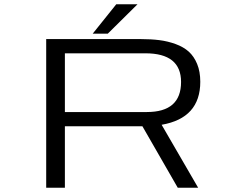

<svg xmlns="http://www.w3.org/2000/svg" viewBox="-20 -884 1090 904"><path d="M416.5 -725.5 527.5 -864H627.5L487.5 -725.5ZM817 0 650.5 -289.5H285.5V0H197.5V-700H641.5Q691 -700 730.5 -695Q770 -690 807 -676.5Q844 -663 868.8 -640.8Q893.5 -618.5 908.2 -582.8Q923 -547 923 -499Q923 -328 741 -296.5L913 0ZM285.5 -633V-356.5H671.5Q832.5 -356.5 832.5 -498Q832.5 -633 664.5 -633Z"/></svg>

Font: League Mono Extended Light
Style: Regular
Weight: 300
Width: 9
Designer: Tyler Finck
Foundry: The League of Moveable Type / Tyler Finck
Version: Version 2.210